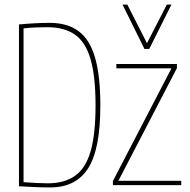

<svg xmlns="http://www.w3.org/2000/svg" viewBox="-20 -810 830 840"><path d="M200 10Q169 10 133 8.5Q97 7 63 5V-703Q138 -710 197 -710Q275 -710 324 -673.5Q373 -637 396 -557.5Q419 -478 419 -348Q419 -157 365.5 -73.5Q312 10 200 10ZM189 -8Q262 -8 308.5 -41Q355 -74 376.5 -148.5Q398 -223 398 -349Q398 -475 376.5 -550Q355 -625 308.5 -658Q262 -691 187 -691Q168 -691 138.5 -690Q109 -689 83 -686V-13Q107 -11 138.5 -9.5Q170 -8 189 -8ZM474 0V-18L730 -511H489V-530H754V-512L498 -19H773V0ZM730 -790 633 -596H612L516 -790H537L623 -621L710 -790Z"/></svg>

Font: Georama SemiCondensed Thin
Style: Regular
Weight: 100
Width: 4
Designer: Jean-Baptiste Levee
Foundry: Production Type
Version: Version 1.000